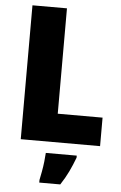

<svg xmlns="http://www.w3.org/2000/svg" viewBox="-61 -757 643 1020"><g transform="rotate(5 260.0 -246.5)"><path d="M70 0V-714H254V-152H493V0ZM374 72Q359 112 342 147.5Q325 183 300 221H188V207Q192 188 197 161Q202 134 205 107Q208 80 209 61H374Z"/></g></svg>

Font: Noto Sans Hebrew SemiCondensed Black
Style: Regular
Weight: 900
Width: 4
Designer: Ben Nathan
Foundry: Google LLC
Version: Version 3.001; ttfautohint (v1.8.4.7-5d5b)